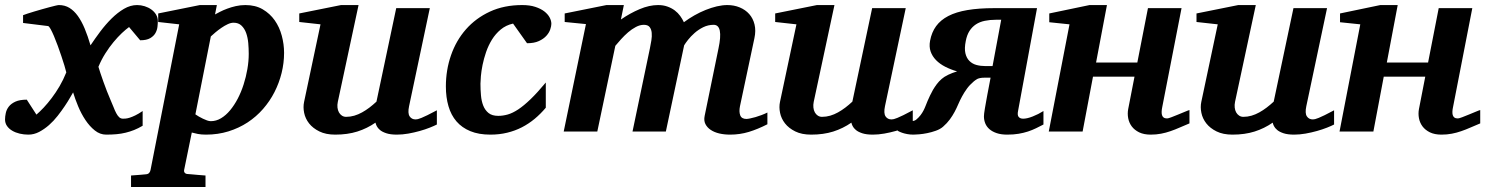

<svg xmlns="http://www.w3.org/2000/svg" viewBox="-38 -520 5872 759"><path d="M585.9 -437Q585.9 -427.2 584.5 -414.1Q583 -400.9 576.4 -389.2Q569.8 -377.4 555.7 -369.1Q541.5 -360.8 516.1 -360.8L472.2 -413.1Q460 -404.3 443.8 -389.2Q427.7 -374 410.9 -353.8Q394 -333.5 378.4 -308.8Q362.8 -284.2 351.1 -255.9Q353.5 -247.1 358.9 -231.2Q364.3 -215.3 370.8 -196.8Q377.4 -178.2 384.8 -159.2Q392.1 -140.1 398.9 -125Q405.8 -109.9 410.9 -96.4Q416 -83 421.4 -72.8Q426.8 -62.5 433.1 -56.6Q439.5 -50.8 448.2 -50.8Q452.1 -50.8 458.7 -51.3Q465.3 -51.8 474.6 -54.7Q483.9 -57.6 496.6 -63.7Q509.3 -69.8 525.9 -81.1V-22.9Q508.8 -12.7 492.2 -6.1Q475.6 0.5 458.5 4.6Q441.4 8.8 422.6 10.5Q403.8 12.2 381.8 12.2Q357.4 12.2 336.9 -4.2Q316.4 -20.5 299.8 -45.4Q283.2 -70.3 271 -99.6Q258.8 -128.9 251 -154.8Q247.1 -148.4 238.8 -133.8Q230.5 -119.1 218 -100.6Q205.6 -82 189.9 -62Q174.3 -42 155.8 -25.6Q137.2 -9.3 116.7 1.5Q96.2 12.2 74.2 12.2Q56.6 12.2 40 8.3Q23.4 4.4 10.5 -3.2Q-2.4 -10.7 -10.3 -22Q-18.1 -33.2 -18.1 -47.9Q-18.1 -59.6 -15.1 -73.2Q-12.2 -86.9 -3.2 -98.6Q5.9 -110.4 22.9 -118.2Q40 -126 67.9 -126L106 -66.9Q119.1 -78.1 134.8 -94.7Q150.4 -111.3 166.5 -132.6Q182.6 -153.8 197.5 -179.2Q212.4 -204.6 224.1 -233.9Q221.7 -243.7 216.6 -261Q211.4 -278.3 204.6 -298.3Q197.8 -318.4 190.2 -339.4Q182.6 -360.4 175.3 -377.4Q168 -394.5 161.9 -405.5Q155.8 -416.5 151.9 -417L53.2 -429.2V-460Q59.1 -462.4 71 -466.3Q83 -470.2 97.7 -474.6Q112.3 -479 127.9 -483.4Q143.6 -487.8 157.2 -491.5Q170.9 -495.1 181.2 -497.6Q191.4 -500 194.8 -500Q218.3 -500 236.6 -488.8Q254.9 -477.5 269.8 -456.8Q284.7 -436 296.9 -406.7Q309.1 -377.4 319.8 -340.8Q337.4 -367.2 358.4 -395.3Q379.4 -423.3 403.1 -446.8Q426.8 -470.2 452.1 -485.1Q477.5 -500 503.9 -500Q519 -500 533.9 -495.4Q548.8 -490.7 560.3 -482.4Q571.8 -474.1 578.9 -462.4Q585.9 -450.7 585.9 -437Z M945.3 -307.1Q945.3 -328.1 943.4 -349.9Q941.4 -371.6 935.1 -389.4Q928.7 -407.2 916.7 -418.7Q904.8 -430.2 885.3 -430.2Q874.5 -430.2 862.1 -424.3Q849.6 -418.5 837.2 -409.9Q824.7 -401.4 813.7 -392.1Q802.7 -382.8 795.4 -376L734.4 -67.9Q740.2 -64 748 -59.3Q755.9 -54.7 764.2 -50.8Q772.5 -46.9 780.5 -43.9Q788.6 -41 795.4 -41Q816.4 -41 835.7 -52.5Q855 -64 871.6 -84Q888.2 -104 901.9 -130.1Q915.5 -156.2 925 -186Q934.6 -215.8 939.9 -246.8Q945.3 -277.8 945.3 -307.1ZM1085 -311Q1085 -271 1075.2 -231.4Q1065.4 -191.9 1047.1 -156Q1028.8 -120.1 1002 -89.4Q975.1 -58.6 940.9 -36.1Q906.7 -13.7 865.2 -0.7Q823.7 12.2 776.4 12.2Q757.8 12.2 743.9 9.5Q730 6.8 720.2 3.9L689.9 151.9Q688.5 158.7 692.6 163.3Q696.8 168 705.1 168Q711.9 168.5 722.2 169.4Q731 170.4 743.9 171.4Q756.8 172.4 774.4 173.8V219.2H480V173.8Q487.8 172.9 498.3 172.4Q508.8 171.9 518.1 170.9Q528.8 169.9 540 168.9Q547.9 168 551.8 163.3Q555.7 158.7 557.1 151.9L670.4 -423.8L587.4 -433.1V-466.8L752 -500H819.3L812 -462.9Q819.8 -467.3 832.3 -473.6Q844.7 -480 860.4 -485.8Q876 -491.7 894 -495.8Q912.1 -500 932.1 -500Q971.7 -500 1000.5 -483.2Q1029.3 -466.3 1048.1 -439.5Q1066.9 -412.6 1075.9 -378.9Q1085 -345.2 1085 -311Z M1689 -27.8Q1678.7 -22.5 1660.9 -15.4Q1643.1 -8.3 1621.3 -2.2Q1599.6 3.9 1576.2 8.1Q1552.7 12.2 1531.2 12.2Q1505.4 12.2 1489.3 6.8Q1473.1 1.5 1464.1 -6.1Q1455.1 -13.7 1451.2 -21.7Q1447.3 -29.8 1446.3 -35.2Q1413.1 -12.2 1374.5 0Q1335.9 12.2 1287.1 12.2Q1250 12.2 1224.4 -0.5Q1198.7 -13.2 1183.8 -32.2Q1168.9 -51.3 1164.3 -74Q1159.7 -96.7 1164.1 -117.2L1229 -423.8L1145 -433.1V-466.8L1310.1 -500H1379.4L1297.4 -117.2Q1294.9 -105.5 1296.1 -94.7Q1297.4 -84 1301.8 -75.9Q1306.2 -67.9 1313.5 -63Q1320.8 -58.1 1330.1 -58.1Q1346.7 -58.1 1362.5 -62.7Q1378.4 -67.4 1393.3 -75.7Q1408.2 -84 1422.4 -94.7Q1436.5 -105.5 1450.2 -118.2L1528.3 -487.8H1661.1L1579.1 -100.1Q1573.2 -72.3 1581.3 -60.1Q1589.4 -47.9 1605 -47.9Q1608.9 -47.9 1614 -49.1Q1619.1 -50.3 1628.2 -54Q1637.2 -57.6 1651.6 -64.7Q1666 -71.8 1689 -84Z M2141.6 -425.8Q2141.6 -417 2137.2 -403.8Q2132.8 -390.6 2121.8 -378.4Q2110.8 -366.2 2092.3 -357.7Q2073.7 -349.1 2045.4 -349.1L1990.2 -426.8Q1961.9 -420.4 1941.4 -403.3Q1920.9 -386.2 1906.7 -363.3Q1892.6 -340.3 1883.5 -314Q1874.5 -287.6 1869.6 -263.2Q1864.7 -238.8 1863 -219Q1861.3 -199.2 1861.3 -189Q1861.3 -166 1863.3 -143.3Q1865.2 -120.6 1872.3 -102.5Q1879.4 -84.5 1893.3 -73.2Q1907.2 -62 1931.6 -62Q1950.2 -62 1969.2 -67.4Q1988.3 -72.8 2010.5 -87.4Q2032.7 -102.1 2059.3 -127.7Q2085.9 -153.3 2119.6 -193.8V-94.2Q2099.1 -69.8 2075.7 -50.3Q2052.2 -30.8 2025.1 -16.8Q1998 -2.9 1967 4.6Q1936 12.2 1900.4 12.2Q1854.5 12.2 1821.3 -1.5Q1788.1 -15.1 1766.6 -40Q1745.1 -64.9 1734.9 -100.1Q1724.6 -135.3 1724.6 -178.2Q1724.6 -243.2 1744.9 -301.5Q1765.1 -359.9 1804 -404.1Q1842.8 -448.2 1898.7 -474.1Q1954.6 -500 2026.4 -500Q2056.2 -500 2077.9 -492.9Q2099.6 -485.8 2113.8 -474.9Q2127.9 -463.9 2134.8 -450.9Q2141.6 -438 2141.6 -425.8Z M2995.6 -28.8Q2957.5 -9.3 2922.1 1.5Q2886.7 12.2 2848.1 12.2Q2825.2 12.2 2805.4 7.6Q2785.6 2.9 2771.5 -6.6Q2757.3 -16.1 2750.5 -29.8Q2743.7 -43.5 2747.6 -62L2802.2 -328.1Q2822.3 -421.9 2783.2 -421.9Q2761.2 -421.9 2741.9 -412.4Q2722.7 -402.8 2707.8 -389.6Q2692.9 -376.5 2682.1 -362.8Q2671.4 -349.1 2666.5 -340.8L2594.2 0H2462.4L2531.2 -329.1Q2534.2 -343.8 2536.9 -360.1Q2539.6 -376.5 2538.3 -390.1Q2537.1 -403.8 2530.3 -412.8Q2523.4 -421.9 2507.3 -421.9Q2491.7 -421.9 2475.6 -413.3Q2459.5 -404.8 2444.8 -392.1Q2430.2 -379.4 2417.2 -365Q2404.3 -350.6 2394.5 -338.9L2323.2 0H2190.4L2278.3 -424.8L2194.3 -433.1V-466.8L2359.4 -500H2428.2L2416.5 -442.9Q2452.6 -467.8 2490.7 -483.9Q2528.8 -500 2563.5 -500Q2584 -500 2600.3 -494.1Q2616.7 -488.3 2629.4 -478.8Q2642.1 -469.2 2650.9 -457Q2659.7 -444.8 2665.5 -432.1Q2685.1 -446.8 2707 -459.2Q2729 -471.7 2751.5 -480.7Q2773.9 -489.7 2795.9 -494.9Q2817.9 -500 2837.4 -500Q2863.8 -500 2886.2 -490.7Q2908.7 -481.4 2923.8 -464.4Q2939 -447.3 2944.8 -423.1Q2950.7 -398.9 2944.3 -369.1L2887.2 -100.1Q2882.8 -78.6 2888.2 -64.2Q2893.6 -49.8 2912.6 -49.8Q2917.5 -49.8 2927.2 -51.8Q2937 -53.7 2948.7 -57.1Q2960.4 -60.5 2972.7 -65.2Q2984.9 -69.8 2995.6 -75.2Z M3570.3 -27.8Q3560.1 -22.5 3542.2 -15.4Q3524.4 -8.3 3502.7 -2.2Q3481 3.9 3457.5 8.1Q3434.1 12.2 3412.6 12.2Q3386.7 12.2 3370.6 6.8Q3354.5 1.5 3345.5 -6.1Q3336.4 -13.7 3332.5 -21.7Q3328.6 -29.8 3327.6 -35.2Q3294.4 -12.2 3255.9 0Q3217.3 12.2 3168.5 12.2Q3131.3 12.2 3105.7 -0.5Q3080.1 -13.2 3065.2 -32.2Q3050.3 -51.3 3045.7 -74Q3041 -96.7 3045.4 -117.2L3110.4 -423.8L3026.4 -433.1V-466.8L3191.4 -500H3260.7L3178.7 -117.2Q3176.3 -105.5 3177.5 -94.7Q3178.7 -84 3183.1 -75.9Q3187.5 -67.9 3194.8 -63Q3202.1 -58.1 3211.4 -58.1Q3228 -58.1 3243.9 -62.7Q3259.8 -67.4 3274.7 -75.7Q3289.6 -84 3303.7 -94.7Q3317.9 -105.5 3331.5 -118.2L3409.7 -487.8H3542.5L3460.4 -100.1Q3454.6 -72.3 3462.6 -60.1Q3470.7 -47.9 3486.3 -47.9Q3490.2 -47.9 3495.4 -49.1Q3500.5 -50.3 3509.5 -54Q3518.6 -57.6 3533 -64.7Q3547.4 -71.8 3570.3 -84Z M3898.9 -441.9Q3875 -441.9 3855 -437.7Q3835 -433.6 3819.8 -423.6Q3804.7 -413.6 3794.4 -397.5Q3784.2 -381.3 3779.8 -357.9Q3773.9 -328.6 3778.3 -309.6Q3782.7 -290.5 3794.2 -279.1Q3805.7 -267.6 3822 -263.2Q3838.4 -258.8 3856.9 -258.8H3885.7L3919.9 -441.9ZM4086.9 -27.8Q4072.8 -20.5 4057.9 -13.2Q4043 -5.9 4025.9 -0.2Q4008.8 5.4 3988.8 8.8Q3968.8 12.2 3943.8 12.2Q3919.4 12.2 3902.1 6.3Q3884.8 0.5 3873.5 -9.3Q3862.3 -19 3856.9 -32.2Q3851.6 -45.4 3851.6 -60.1Q3851.6 -63.5 3852.5 -72Q3853.5 -80.6 3855.5 -92Q3857.4 -103.5 3859.9 -116.9Q3862.3 -130.4 3864.7 -143.6Q3870.1 -174.8 3877.9 -212.9H3853.5Q3843.3 -212.9 3836.4 -211.4Q3829.6 -210 3825.2 -207.8Q3820.8 -205.6 3817.6 -202.9Q3814.5 -200.2 3811.5 -198.2Q3794.9 -184.1 3784.2 -169.2Q3773.4 -154.3 3765.1 -138.9Q3756.8 -123.5 3750.2 -108.2Q3743.7 -92.8 3735.6 -77.6Q3727.5 -62.5 3716.8 -47.9Q3706.1 -33.2 3689.9 -19Q3678.7 -9.3 3661.6 -3.2Q3644.5 2.9 3627.4 6.3Q3610.4 9.8 3595.2 11Q3580.1 12.2 3572.8 12.2Q3559.6 12.2 3548.1 10Q3536.6 7.8 3528.3 4.9Q3518.6 1.5 3510.7 -2.9L3518.6 -42Q3532.2 -40.5 3544.9 -40Q3555.7 -39.6 3566.4 -40.8Q3577.1 -42 3582.5 -45.9Q3593.3 -54.7 3600.6 -64.2Q3607.9 -73.7 3612.8 -83.3Q3617.7 -92.8 3621.3 -102.3Q3625 -111.8 3628.9 -121.1Q3633.3 -130.9 3638.4 -142.1Q3643.6 -153.3 3650.1 -164.6Q3656.7 -175.8 3665 -187Q3673.3 -198.2 3684.6 -208Q3693.8 -216.3 3710.4 -224.4Q3727.1 -232.4 3745.6 -237.8Q3720.2 -245.1 3698.7 -256.1Q3677.2 -267.1 3662.4 -282.2Q3647.5 -297.4 3640.9 -316.4Q3634.3 -335.4 3638.7 -358.9Q3645 -392.6 3662.6 -416.7Q3680.2 -440.9 3710.9 -456.8Q3741.7 -472.7 3786.4 -480.2Q3831.1 -487.8 3891.6 -487.8H4061.5L3986.8 -83Q3982.9 -64.9 3988.8 -57.9Q3994.6 -50.8 4006.8 -50.8Q4022 -50.8 4044.4 -59.6Q4066.9 -68.4 4086.9 -81.1Z M4664.1 -32.2Q4644 -23.9 4625.7 -15.9Q4607.4 -7.8 4589.1 -1.5Q4570.8 4.9 4551.8 8.5Q4532.7 12.2 4510.7 12.2Q4483.9 12.2 4465.3 3.2Q4446.8 -5.9 4436 -20.3Q4425.3 -34.7 4421.9 -52.7Q4418.5 -70.8 4421.9 -88.9L4446.8 -216.8H4282.7L4241.7 0H4107.9L4189.9 -423.8L4109.9 -432.1V-466.8L4269 -500H4337.9L4294.9 -272.9H4458L4500 -487.8H4632.8L4556.6 -97.2Q4554.7 -88.4 4554.2 -80.1Q4553.7 -71.8 4555.4 -65.4Q4557.1 -59.1 4562 -55.4Q4566.9 -51.8 4575.7 -51.8Q4580.1 -51.8 4592.8 -56.6Q4605.5 -61.5 4619.9 -67.4Q4634.3 -73.2 4647 -78.6Q4659.7 -84 4664.1 -85Z M5235.8 -27.8Q5225.6 -22.5 5207.8 -15.4Q5189.9 -8.3 5168.2 -2.2Q5146.5 3.9 5123 8.1Q5099.6 12.2 5078.1 12.2Q5052.2 12.2 5036.1 6.8Q5020 1.5 5011 -6.1Q5002 -13.7 4998 -21.7Q4994.1 -29.8 4993.2 -35.2Q4960 -12.2 4921.4 0Q4882.8 12.2 4834 12.2Q4796.9 12.2 4771.2 -0.5Q4745.6 -13.2 4730.7 -32.2Q4715.8 -51.3 4711.2 -74Q4706.5 -96.7 4710.9 -117.2L4775.9 -423.8L4691.9 -433.1V-466.8L4856.9 -500H4926.3L4844.2 -117.2Q4841.8 -105.5 4843 -94.7Q4844.2 -84 4848.6 -75.9Q4853 -67.9 4860.4 -63Q4867.7 -58.1 4877 -58.1Q4893.6 -58.1 4909.4 -62.7Q4925.3 -67.4 4940.2 -75.7Q4955.1 -84 4969.2 -94.7Q4983.4 -105.5 4997.1 -118.2L5075.2 -487.8H5208L5126 -100.1Q5120.1 -72.3 5128.2 -60.1Q5136.2 -47.9 5151.9 -47.9Q5155.8 -47.9 5160.9 -49.1Q5166 -50.3 5175 -54Q5184.1 -57.6 5198.5 -64.7Q5212.9 -71.8 5235.8 -84Z M5813.5 -32.2Q5793.5 -23.9 5775.1 -15.9Q5756.8 -7.8 5738.5 -1.5Q5720.2 4.9 5701.2 8.5Q5682.1 12.2 5660.2 12.2Q5633.3 12.2 5614.7 3.2Q5596.2 -5.9 5585.4 -20.3Q5574.7 -34.7 5571.3 -52.7Q5567.9 -70.8 5571.3 -88.9L5596.2 -216.8H5432.1L5391.1 0H5257.3L5339.4 -423.8L5259.3 -432.1V-466.8L5418.5 -500H5487.3L5444.3 -272.9H5607.4L5649.4 -487.8H5782.2L5706.1 -97.2Q5704.1 -88.4 5703.6 -80.1Q5703.1 -71.8 5704.8 -65.4Q5706.5 -59.1 5711.4 -55.4Q5716.3 -51.8 5725.1 -51.8Q5729.5 -51.8 5742.2 -56.6Q5754.9 -61.5 5769.3 -67.4Q5783.7 -73.2 5796.4 -78.6Q5809.1 -84 5813.5 -85Z"/></svg>

Font: Charis SIL
Style: Bold Italic
Weight: 700
Italic angle: -11°
Foundry: SIL International
Version: Version 4.112